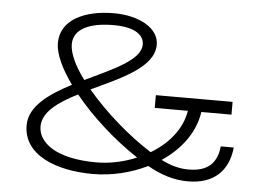

<svg xmlns="http://www.w3.org/2000/svg" viewBox="-50 -747 1112 825"><g transform="rotate(5 506.0 -335.0)"><path d="M619 -293H762C749 -212 692 -146 618 -102C521 -163 413 -257 337 -348C464 -408 604 -466 604 -564C604 -636 518 -683 409 -683C283 -683 180 -635 180 -535C180 -488 209 -426 256 -361C160 -311 77 -253 77 -171C77 -42 221 13 378 13C460 13 542 -7 613 -42C673 -8 729 9 788 9C899 9 962 -51 972 -153H916C909 -86 875 -42 787 -42C747 -42 710 -52 668 -73C749 -127 807 -203 820 -293H950V-348H619ZM389 -38C211 -38 137 -104 137 -171C137 -234 203 -280 286 -322C358 -233 460 -141 562 -74C506 -50 445 -38 389 -38ZM240 -535C240 -603 313 -632 412 -632C513 -632 544 -595 544 -560C544 -492 425 -443 307 -386C266 -441 240 -494 240 -535Z"/></g></svg>

Font: Stint Ultra Expanded
Style: Regular
Weight: 400
Width: 7
Designer: Astigmatic (AOETI)
Foundry: Astigmatic (AOETI)
Version: Version 1.000